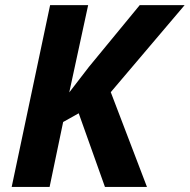

<svg xmlns="http://www.w3.org/2000/svg" viewBox="-20 -734 745 754"><path d="M557.1 0H392.1L289.1 -289.1L228 -254.9L174.8 0H25.9L176.8 -713.9H326.2L252 -371.1L329.1 -471.2L528.8 -713.9H705.1L415 -372.1Z"/></svg>

Font: Zoram GWebM
Style: Bold Italic
Weight: 700
Italic angle: -12°
Foundry: Ascender Corporation
Version: Version 1.000